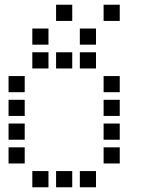

<svg xmlns="http://www.w3.org/2000/svg" viewBox="-20 -804 640 808"><path d="M217 -784Q216 -784 216 -784Q216 -784 216 -783V-717Q216 -716 216 -716Q216 -716 217 -716H283Q284 -716 284 -716Q284 -716 284 -717V-783Q284 -784 284 -784Q284 -784 283 -784ZM417 -784Q416 -784 416 -784Q416 -784 416 -783V-717Q416 -716 416 -716Q416 -716 417 -716H483Q484 -716 484 -716Q484 -716 484 -717V-783Q484 -784 484 -784Q484 -784 483 -784ZM117 -684Q116 -684 116 -684Q116 -684 116 -683V-617Q116 -616 116 -616Q116 -616 117 -616H183Q184 -616 184 -616Q184 -616 184 -617V-683Q184 -684 184 -684Q184 -684 183 -684ZM317 -684Q316 -684 316 -684Q316 -684 316 -683V-617Q316 -616 316 -616Q316 -616 317 -616H383Q384 -616 384 -616Q384 -616 384 -617V-683Q384 -684 384 -684Q384 -684 383 -684ZM117 -584Q116 -584 116 -584Q116 -584 116 -583V-517Q116 -516 116 -516Q116 -516 117 -516H183Q184 -516 184 -516Q184 -516 184 -517V-583Q184 -584 184 -584Q184 -584 183 -584ZM217 -584Q216 -584 216 -584Q216 -584 216 -583V-517Q216 -516 216 -516Q216 -516 217 -516H283Q284 -516 284 -516Q284 -516 284 -517V-583Q284 -584 284 -584Q284 -584 283 -584ZM317 -584Q316 -584 316 -584Q316 -584 316 -583V-517Q316 -516 316 -516Q316 -516 317 -516H383Q384 -516 384 -516Q384 -516 384 -517V-583Q384 -584 384 -584Q384 -584 383 -584ZM17 -484Q16 -484 16 -484Q16 -484 16 -483V-417Q16 -416 16 -416Q16 -416 17 -416H83Q84 -416 84 -416Q84 -416 84 -417V-483Q84 -484 84 -484Q84 -484 83 -484ZM417 -484Q416 -484 416 -484Q416 -484 416 -483V-417Q416 -416 416 -416Q416 -416 417 -416H483Q484 -416 484 -416Q484 -416 484 -417V-483Q484 -484 484 -484Q484 -484 483 -484ZM17 -384Q16 -384 16 -384Q16 -384 16 -383V-317Q16 -316 16 -316Q16 -316 17 -316H83Q84 -316 84 -316Q84 -316 84 -317V-383Q84 -384 84 -384Q84 -384 83 -384ZM417 -384Q416 -384 416 -384Q416 -384 416 -383V-317Q416 -316 416 -316Q416 -316 417 -316H483Q484 -316 484 -316Q484 -316 484 -317V-383Q484 -384 484 -384Q484 -384 483 -384ZM17 -284Q16 -284 16 -284Q16 -284 16 -283V-217Q16 -216 16 -216Q16 -216 17 -216H83Q84 -216 84 -216Q84 -216 84 -217V-283Q84 -284 84 -284Q84 -284 83 -284ZM417 -284Q416 -284 416 -284Q416 -284 416 -283V-217Q416 -216 416 -216Q416 -216 417 -216H483Q484 -216 484 -216Q484 -216 484 -217V-283Q484 -284 484 -284Q484 -284 483 -284ZM17 -184Q16 -184 16 -184Q16 -184 16 -183V-117Q16 -116 16 -116Q16 -116 17 -116H83Q84 -116 84 -116Q84 -116 84 -117V-183Q84 -184 84 -184Q84 -184 83 -184ZM417 -184Q416 -184 416 -184Q416 -184 416 -183V-117Q416 -116 416 -116Q416 -116 417 -116H483Q484 -116 484 -116Q484 -116 484 -117V-183Q484 -184 484 -184Q484 -184 483 -184ZM117 -84Q116 -84 116 -84Q116 -84 116 -83V-17Q116 -16 116 -16Q116 -16 117 -16H183Q184 -16 184 -16Q184 -16 184 -17V-83Q184 -84 184 -84Q184 -84 183 -84ZM217 -84Q216 -84 216 -84Q216 -84 216 -83V-17Q216 -16 216 -16Q216 -16 217 -16H283Q284 -16 284 -16Q284 -16 284 -17V-83Q284 -84 284 -84Q284 -84 283 -84ZM317 -84Q316 -84 316 -84Q316 -84 316 -83V-17Q316 -16 316 -16Q316 -16 317 -16H383Q384 -16 384 -16Q384 -16 384 -17V-83Q384 -84 384 -84Q384 -84 383 -84Z"/></svg>

Font: Doto Black SemiBold
Style: Regular
Weight: 600
Monospace: yes
Version: Version 1.000